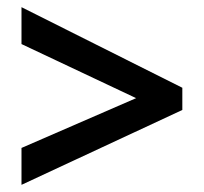

<svg xmlns="http://www.w3.org/2000/svg" viewBox="-20 -628 570 536"><path d="M40 -215V-112L489 -321V-383L40 -608V-505L360 -354Z"/></svg>

Font: Noto Sans Myanmar SemiCondensed SemiBold
Style: Regular
Weight: 600
Width: 4
Designer: Monotype Design Team
Foundry: Monotype Imaging Inc.
Version: Version 2.107